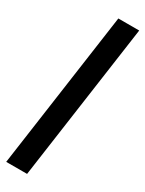

<svg xmlns="http://www.w3.org/2000/svg" viewBox="-247 -812 763 1012"><g transform="rotate(30 134.5 -306.0)"><path d="M267 -781 133 169H6L140 -781Z"/></g></svg>

Font: Exo 2 ExtraBold
Style: Italic
Weight: 800
Italic angle: -8°
Designer: Natanael Gama
Foundry: Natanael Gama
Version: Version 2.010